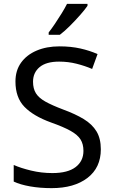

<svg xmlns="http://www.w3.org/2000/svg" viewBox="-20 -964 589 994"><path d="M502 -191Q502 -96 433 -43Q364 10 247 10Q187 10 136 1Q85 -8 51 -24V-110Q87 -94 140.5 -81Q194 -68 251 -68Q331 -68 371.5 -99Q412 -130 412 -183Q412 -218 397 -242Q382 -266 345.5 -286.5Q309 -307 244 -330Q153 -363 106.5 -411Q60 -459 60 -542Q60 -599 89 -639.5Q118 -680 169.5 -702Q221 -724 288 -724Q347 -724 396 -713Q445 -702 485 -684L457 -607Q420 -623 376.5 -634Q333 -645 286 -645Q219 -645 185 -616.5Q151 -588 151 -541Q151 -505 166 -481Q181 -457 215 -438Q249 -419 307 -397Q370 -374 413.5 -347.5Q457 -321 479.5 -284Q502 -247 502 -191ZM433 -934Q421 -916 396 -887.5Q371 -859 342.5 -830.5Q314 -802 290 -784H232V-796Q247 -815 264.5 -841Q282 -867 299 -894.5Q316 -922 327 -944H433Z"/></svg>

Font: Noto Sans Sharada
Style: Regular
Weight: 400
Designer: Monotype Design Team
Foundry: Monotype Imaging Inc.
Version: Version 2.006; ttfautohint (v1.8.4.7-5d5b)